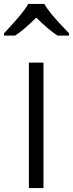

<svg xmlns="http://www.w3.org/2000/svg" viewBox="-48 -951 369 971"><path d="M98.1 0V-634.3H171.9V0ZM-27.8 -782.2Q34.2 -848.6 59.1 -879.9Q84 -911.1 95.2 -931.2H176.3Q187 -910.6 213.6 -878.2Q240.2 -845.7 301.3 -782.2V-771H243.2Q200.2 -797.9 135.3 -861.8Q68.8 -796.4 28.3 -771H-27.8Z"/></svg>

Font: XL-Viking
Style: Regular
Weight: 400
Foundry: Ascender Corporation
Version: Version 1.10 March 23, 2015